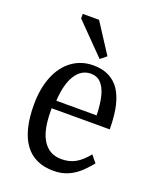

<svg xmlns="http://www.w3.org/2000/svg" viewBox="-145 -860 777 953"><g transform="rotate(20 244.0 -383.0)"><path d="M438 -98Q406 -59 380 -37.5Q354 -16 323 -4Q292 8 254 8Q153 8 102 -62Q51 -132 51 -268Q51 -353 77 -417.5Q103 -482 151.5 -517Q200 -552 263 -552Q312 -552 346.5 -534Q381 -516 402 -484.5Q423 -453 434.5 -405Q446 -357 447 -281H140V-270Q140 -203 153 -158Q166 -113 195.5 -86.5Q225 -60 272 -60Q312 -60 344 -77.5Q376 -95 408 -135ZM362 -324Q360 -387 349.5 -426.5Q339 -466 318.5 -487.5Q298 -509 265 -509Q215 -509 184.5 -461Q154 -413 149 -324ZM211 -774 312 -618 280 -592 125 -750V-774Z"/></g></svg>

Font: Myanglish
Style: Regular
Weight: 400
Designer: KyawKyaw ( MaYenGone)
Foundry: TattooFont3D
Version: Version 1.003 December 13, 2014